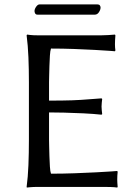

<svg xmlns="http://www.w3.org/2000/svg" viewBox="-20 -843 610 866"><path d="M201.2 -212.4Q201.2 -205.6 201.7 -184.8Q202.1 -164.1 202.9 -138.7Q203.6 -113.3 205.1 -91.1Q206.5 -68.8 210 -59.6Q262.7 -59.6 315.9 -61.5Q369.1 -63.5 412.6 -65.7Q456.1 -67.9 482.4 -69.8Q508.8 -71.8 508.8 -71.8L510.7 -67.9Q508.8 -50.8 508.8 -32.7Q508.8 -25.4 509.3 -18.6Q509.8 -11.7 510.7 0L508.8 2.9Q495.6 1 479 0.5Q462.4 0 445.3 0H155.8Q128.4 0 114.7 1.5Q101.1 2.9 101.1 2.9L100.1 0Q106 -43.5 108.2 -98.1Q110.4 -152.8 110.4 -212.4V-471.7Q110.4 -531.2 108.2 -584.7Q106 -638.2 100.1 -683.6L102.1 -687Q102.1 -687 115.7 -685.3Q129.4 -683.6 155.8 -683.6H434.6Q451.2 -683.6 468.3 -684.8Q485.4 -686 498.5 -687L500.5 -683.6Q499.5 -672.9 499 -661.1Q498.5 -649.4 498.5 -643.6Q498.5 -636.2 499 -629.2Q499.5 -622.1 500.5 -615.7L498.5 -611.8Q498.5 -611.8 473.4 -613.8Q448.2 -615.7 407 -617.9Q365.7 -620.1 314.2 -622.1Q262.7 -624 210 -624Q206.5 -614.7 205.1 -592.5Q203.6 -570.3 202.9 -544.9Q202.1 -519.5 201.7 -498.8Q201.2 -478 201.2 -471.7V-389.2Q264.2 -389.2 304.9 -390.6Q345.7 -392.1 376.2 -394.8Q406.7 -397.5 438 -399.4L440.9 -396.5Q439.9 -389.2 439 -379.6Q438 -370.1 438 -362.3Q438 -355 439 -345.5Q439.9 -335.9 440.9 -328.6L438 -325.7Q401.9 -329.6 356.2 -331.8Q310.5 -334 268.6 -335Q226.6 -335.9 201.2 -335.9ZM407.7 -776.9H149.4Q141.6 -776.9 138.7 -782.2Q135.7 -787.6 135.7 -793Q135.7 -802.2 143.1 -812.7Q150.4 -823.2 158.7 -823.2H418.9Q427.2 -823.2 430.4 -818.6Q433.6 -814 433.6 -809.1Q433.6 -799.3 426.3 -788.1Q418.9 -776.9 407.7 -776.9Z"/></svg>

Font: Kurinto Seri
Style: Regular
Weight: 400
Designer: Kurinto was developed by Clint Goss from a range of fonts that are compatible with the SIL Open Font License Version 1.1
Foundry: Clinton F. Goss
Version: Version 2.196; July 25, 2020